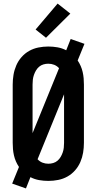

<svg xmlns="http://www.w3.org/2000/svg" viewBox="-20 -1003 540 1073"><path d="M125 50 48 23 86 -70Q76 -85 69 -101Q62 -117 58 -134.5Q54 -152 52.5 -169.5Q51 -187 51 -205V-530Q51 -558 55.5 -585Q60 -612 71 -637.5Q82 -663 100.5 -684Q119 -705 143 -718.5Q167 -732 194.5 -737.5Q222 -743 250 -743Q276 -743 301.5 -738.5Q327 -734 350 -722L375 -785L452 -758L414 -665Q424 -650 431 -634Q438 -618 442 -600.5Q446 -583 447.5 -565.5Q449 -548 449 -530V-205Q449 -177 444.5 -150Q440 -123 429 -97.5Q418 -72 399.5 -51Q381 -30 357 -16.5Q333 -3 305.5 2.5Q278 8 250 8Q224 8 198.5 3.5Q173 -1 150 -13ZM162 -259 310 -622Q298 -635 282.5 -641Q267 -647 250 -647Q236 -647 222.5 -643Q209 -639 198.5 -630Q188 -621 181 -609Q174 -597 169.5 -584Q165 -571 163.5 -557.5Q162 -544 162 -530ZM250 -88Q264 -88 277.5 -92Q291 -96 301.5 -105Q312 -114 319 -126Q326 -138 330.5 -151Q335 -164 336.5 -177.5Q338 -191 338 -205V-476L190 -113Q202 -100 217.5 -94Q233 -88 250 -88ZM237 -792 179 -838 302 -983 373 -927Z"/></svg>

Font: Iosevka Algr
Style: Bold
Weight: 700
Monospace: yes
Designer: Belleve Invis
Foundry: Belleve Invis
Version: Version 26.0.2; ttfautohint (v1.8.3)